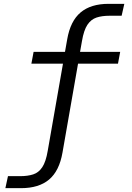

<svg xmlns="http://www.w3.org/2000/svg" viewBox="-20 -770 690 1000"><path d="M8 210 21.5 147.5H84.5Q124.5 147.5 153 138.2Q181.5 129 200.2 100.8Q219 72.5 228.5 16L308 -438.5H143.5L155 -500H318.5L330 -565Q346.5 -660.5 399.8 -705.2Q453 -750 545.5 -750H627.5L613.5 -688H551Q511 -688 482.5 -678.5Q454 -669 435.2 -640.8Q416.5 -612.5 407 -556.5L397 -500H606L594.5 -438.5H386.5L305.5 24.5Q289 120 235.8 165Q182.5 210 89.5 210Z"/></svg>

Font: Trispace Light
Style: Regular
Weight: 300
Designer: Tyler Finck
Foundry: Etcetera Type Company
Version: Version 1.210; ttfautohint (v1.8.3)